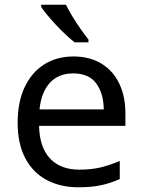

<svg xmlns="http://www.w3.org/2000/svg" viewBox="-20 -786 604 816"><path d="M292 -546Q361 -546 410.5 -516Q460 -486 486.5 -431.5Q513 -377 513 -304V-251H146Q148 -160 192.5 -112.5Q237 -65 317 -65Q368 -65 407.5 -74.5Q447 -84 489 -102V-25Q448 -7 408 1.5Q368 10 313 10Q237 10 178.5 -21Q120 -52 87.5 -113.5Q55 -175 55 -264Q55 -352 84.5 -415Q114 -478 167.5 -512Q221 -546 292 -546ZM291 -474Q228 -474 191.5 -433.5Q155 -393 148 -321H421Q420 -389 389 -431.5Q358 -474 291 -474ZM260 -766Q271 -744 287.5 -716.5Q304 -689 322.5 -663Q341 -637 356 -618V-606H297Q274 -624 245 -652.5Q216 -681 191.5 -709.5Q167 -738 155 -756V-766Z"/></svg>

Font: Noto Sans Limbu
Style: Regular
Weight: 400
Designer: Monotype Design Team
Foundry: Monotype Imaging Inc.
Version: Version 2.004; ttfautohint (v1.8.4.7-5d5b)